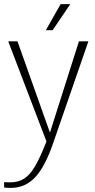

<svg xmlns="http://www.w3.org/2000/svg" viewBox="-20 -701 460 934"><path d="M410 -500 239 -6Q199 111 150.5 162Q102 213 33 213Q9 213 0 211V185Q8 186 30 186Q69 186 97.5 168Q126 150 151 107Q176 64 206 -13L20 -500H65L223 -56L364 -500ZM275 -681H322L236 -554H203Z"/></svg>

Font: Sarabun Thin
Style: Regular
Weight: 250
Designer: Suppakit Chalermlarp | Katatrad Co.,Ltd.
Foundry: Cadson Demak Co.,Ltd.
Version: Version 1.000; ttfautohint (v1.6)